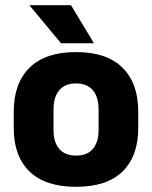

<svg xmlns="http://www.w3.org/2000/svg" viewBox="-20 -707 586 741"><path d="M273.5 14Q154.5 14 93.8 -45.2Q33 -104.5 33 -212V-276.5Q33 -385.5 94 -445.8Q155 -506 273.5 -506Q392 -506 452.8 -445.8Q513.5 -385.5 513.5 -276.5V-212Q513.5 -104.5 453 -45.2Q392.5 14 273.5 14ZM273.5 -106.5Q316 -106.5 338.2 -132.2Q360.5 -158 360.5 -205.5V-283Q360.5 -333 338.2 -359Q316 -385 273.5 -385Q231 -385 208.8 -359Q186.5 -333 186.5 -283V-205.5Q186.5 -158 208.8 -132.2Q231 -106.5 273.5 -106.5ZM254 -687 341.5 -542V-540H215.5L95 -685V-687Z"/></svg>

Font: Anek Telugu
Style: Bold
Weight: 700
Designer: Omkar Bhoir (Telugu), Yesha Goshar (Latin)
Foundry: Ek Type
Version: Version 1.003